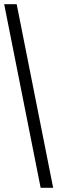

<svg xmlns="http://www.w3.org/2000/svg" viewBox="-20 -780 275 921"><path d="M175 121 0 -760H60L235 121Z"/></svg>

Font: Noto Serif Armenian ExtraCondensed
Style: Bold
Weight: 700
Width: 2
Designer: Monotype Design Team
Foundry: Monotype Imaging Inc.
Version: Version 2.008; ttfautohint (v1.8.4.7-5d5b)